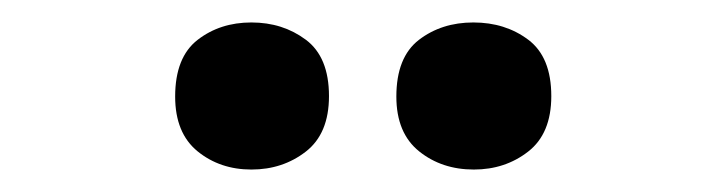

<svg xmlns="http://www.w3.org/2000/svg" viewBox="-20 -772 647 171"><path d="M136 -686Q136 -721 156 -736.5Q176 -752 203.9 -752Q231.8 -752 252.4 -736.6Q273 -721.2 273 -686.4Q273 -653 252.4 -637Q231.8 -621 203.9 -621Q176 -621 156 -637.2Q136 -653.5 136 -686ZM333 -686Q333 -721 353.1 -736.5Q373.3 -752 401.6 -752Q430 -752 450.5 -736.6Q471 -721.2 471 -686.4Q471 -653 450.4 -637Q429.9 -621 402 -621Q373.5 -621 353.3 -637.2Q333 -653.5 333 -686Z"/></svg>

Font: Noto Sans Tamil
Style: Regular
Weight: 400
Designer: Jelle Bosma - Monotype Design Team
Foundry: Monotype Imaging Inc.
Version: Version 2.003